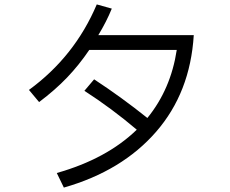

<svg xmlns="http://www.w3.org/2000/svg" viewBox="-20 -822 1040 869"><path d="M857 -663Q841 -403 686.5 -225.5Q532 -48 269 27L237 -39Q463 -103 599 -235Q486 -331 362 -411L406 -463Q531 -381 647 -288Q753 -418 780 -596H384Q338 -528 284 -471.5Q230 -415 157 -360L111 -415Q318 -566 418 -802L486 -783Q462 -724 425 -663Z"/></svg>

Font: IBM Plex Sans JP
Style: Regular
Weight: 400
Designer: Mike Abbink; Paul van der Laan; Pieter van Rosmalen; Wujin Sim; Yejin Wi; Jinhee Kim; Boomi Park; Yona Kim; Kichan Ma
Foundry: Sandoll Inc.
Version: Version 1.001